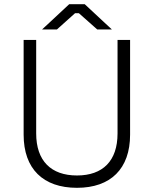

<svg xmlns="http://www.w3.org/2000/svg" viewBox="-20 -891 735 918"><path d="M181 -750H252L339 -828H357L445 -750H515L385 -871H311ZM348 7C509 7 602 -84 602 -247V-700H542V-253C542 -122 472 -52 348 -52C224 -52 153 -122 153 -253V-700H93V-247C93 -84 186 7 348 7Z"/></svg>

Font: Fixel Text Light
Style: Regular
Weight: 300
Width: 4
Designer: AlfaBravo + MacPaw
Foundry: Kyrylo Tkachov, Marchela Mozhyna, Serhii Makarenko, Maria Weinstein, Zakhar Kryvoshyya
Version: Version 1.211